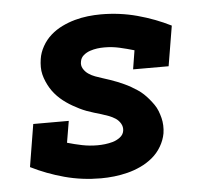

<svg xmlns="http://www.w3.org/2000/svg" viewBox="-44 -575 688 630"><g transform="rotate(-5 300.0 -260.0)"><path d="M264 8Q202 8 144.5 -7.5Q87 -23 35 -49L58 -189H175L163 -118Q187 -111 211.5 -106Q236 -101 262 -101Q274 -101 287 -102.5Q300 -104 312.5 -107.5Q325 -111 336.5 -119.5Q348 -128 350 -141Q352 -154 345.5 -165Q339 -176 329 -182.5Q319 -189 307 -193.5Q295 -198 283.5 -201.5Q272 -205 260 -208.5Q248 -212 236 -216.5Q224 -221 213 -226.5Q202 -232 191.5 -238Q181 -244 171 -251Q161 -258 152 -266Q143 -274 135 -283.5Q127 -293 121 -303Q115 -313 110 -324.5Q105 -336 102 -348Q99 -360 99 -373Q99 -386 101 -399Q104 -420 115.5 -440.5Q127 -461 144 -476Q161 -491 181.5 -501Q202 -511 223.5 -517Q245 -523 267 -525.5Q289 -528 310 -528Q372 -528 429.5 -512.5Q487 -497 539 -471L517 -339H400L410 -401Q386 -408 362 -413.5Q338 -419 312 -419Q300 -419 288.5 -417.5Q277 -416 265 -412Q253 -408 243.5 -400Q234 -392 232 -380Q229 -367 235.5 -356Q242 -345 252.5 -338Q263 -331 274 -327Q285 -323 297.5 -319Q310 -315 322 -311Q334 -307 345 -302.5Q356 -298 367 -293Q378 -288 388.5 -282Q399 -276 409.5 -269Q420 -262 428.5 -254Q437 -246 445 -236.5Q453 -227 460 -217Q467 -207 471.5 -195.5Q476 -184 479 -172Q482 -160 482.5 -147Q483 -134 481 -121Q477 -99 465 -78.5Q453 -58 435 -43Q417 -28 395.5 -18Q374 -8 352 -2.5Q330 3 308 5.5Q286 8 264 8Z"/></g></svg>

Font: Iosevka Etoile Heavy
Style: Italic
Weight: 900
Italic angle: -9°
Designer: Belleve Invis
Foundry: Belleve Invis
Version: Version 22.1.2; ttfautohint (v1.8.4)